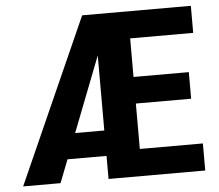

<svg xmlns="http://www.w3.org/2000/svg" viewBox="-51 -756 928 813"><g transform="rotate(-5 413.5 -350.0)"><path d="M521 -585V-421H756V-308H521V-115H789V0H378V-98H212L174 0H15L327 -700H789V-585ZM378 -206V-525L254 -206Z"/></g></svg>

Font: Sarabun
Style: Bold
Weight: 700
Designer: Suppakit Chalermlarp | Katatrad Co.,Ltd.
Foundry: Cadson Demak Co.,Ltd.
Version: Version 1.000; ttfautohint (v1.6)